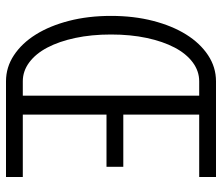

<svg xmlns="http://www.w3.org/2000/svg" viewBox="-70 -670 740 640"><g transform="rotate(90 300.0 -350.0)"><path d="M251 0H570V-56H362V-335H536V-391H362V-644H570V-700H251Q204 -700 164 -673.5Q124 -647 95 -600.5Q66 -554 49.5 -490Q33 -426 33 -350Q33 -274 49.5 -210Q66 -146 95 -99.5Q124 -53 164 -26.5Q204 0 251 0ZM251 -644H299V-56H251Q217 -56 188 -77.5Q159 -99 138.5 -138Q118 -177 106.5 -231Q95 -285 95 -350Q95 -415 106.5 -469Q118 -523 138.5 -562Q159 -601 188 -622.5Q217 -644 251 -644Z"/></g></svg>

Font: CommitMonoV142 ExtLt
Style: Regular
Weight: 200
Monospace: yes
Designer: Eigil Nikolajsen
Foundry: Eigil Nikolajsen
Version: Version 1.142